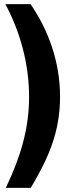

<svg xmlns="http://www.w3.org/2000/svg" viewBox="-20 -743 390 924"><path d="M6 -723C76 -592 120 -437 120 -277C120 -125 80 10 8 161H128C212 20 269 -106 269 -278C269 -445 213 -598 127 -723Z"/></svg>

Font: United Sans ExtraBold
Style: Regular
Weight: 800
Designer: Pablo Impallari, Rodrigo Fuenzalida (Modified by Dan O. Williams)
Version: Version 1.000;PS 001.000;hotconv 1.0.88;makeotf.lib2.5.64775